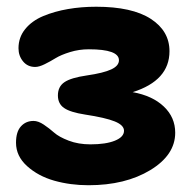

<svg xmlns="http://www.w3.org/2000/svg" viewBox="-20 -525 574 573"><path d="M244.1 27.8Q189.9 27.8 141.8 14.2Q93.8 0.5 60.8 -29.3Q27.8 -59.1 27.8 -99.1Q27.8 -131.8 42.5 -147.9Q57.1 -164.1 80.1 -164.1Q94.2 -164.1 110.6 -153.1Q127 -142.1 141.6 -129.2Q156.2 -116.2 185.1 -105.2Q213.9 -94.2 250 -94.2Q295.9 -94.2 323 -105.2Q350.1 -116.2 350.1 -134.8Q350.1 -151.4 322.5 -162.6Q294.9 -173.8 233.9 -183.1Q189.9 -189.9 171.4 -202.6Q152.8 -215.3 152.8 -240.2Q152.8 -266.6 172.4 -279.8Q191.9 -293 238.8 -299.8Q289.1 -307.1 312 -317.9Q335 -328.6 335 -345.2Q335 -377.9 245.1 -377.9Q215.8 -377.9 189 -369.6Q162.1 -361.3 146.2 -351.6Q130.4 -341.8 113.5 -333.5Q96.7 -325.2 85 -325.2Q62.5 -325.2 48.8 -341.8Q35.2 -358.4 35.2 -380.9Q35.2 -413.6 55.2 -438.2Q75.2 -462.9 109.1 -477.1Q143.1 -491.2 182.9 -498Q222.7 -504.9 267.1 -504.9Q374 -504.9 429.9 -468.8Q485.8 -432.6 485.8 -372.1Q485.8 -284.7 376 -250Q435.1 -239.3 469 -207Q502.9 -174.8 502.9 -128.9Q502.9 -62.5 428.5 -17.3Q354 27.8 244.1 27.8Z"/></svg>

Font: Shantell Sans Bouncy
Style: Bold
Weight: 700
Designer: Stephen Nixon, Anya Danilova, Shantell Martin
Foundry: Arrow Type
Version: Version 1.006;[9816181b4]